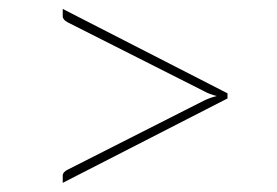

<svg xmlns="http://www.w3.org/2000/svg" viewBox="-20 -550 620 430"><path d="M489.5 -341V-329.5L120.5 -140.5V-157Q120.5 -164.5 131.5 -170L435.5 -324Q442.5 -327.5 449.8 -330.2Q457 -333 465.5 -335Q450 -338.5 435.5 -346.5L131.5 -500Q120.5 -506 120.5 -513.5V-530Z"/></svg>

Font: Lato 2
Style: Regular
Weight: 200
Designer: Lukasz Dziedzic with Adam Twardoch and Botio Nikoltchev
Foundry: tyPoland Lukasz Dziedzic
Version: Version 2.015; 2015-08-06; http://www.latofonts.com/